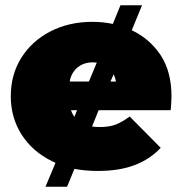

<svg xmlns="http://www.w3.org/2000/svg" viewBox="-20 -640 693 730"><path d="M352 10Q305 10 263 2L235 70H153L191 -21Q184 -24 178 -27Q103 -64 62 -128.5Q21 -193 21 -274Q21 -357 61.5 -421Q102 -485 172.5 -521Q243 -557 331 -557Q371 -557 409 -549L438 -620H520L481 -525Q549 -493 591 -430Q632 -367 632 -274Q632 -262 631 -247.5Q630 -233 629 -221H355L330 -159Q343 -157 359 -157Q397 -157 421.5 -167Q446 -177 473 -197L591 -78Q551 -35 492.5 -12.5Q434 10 352 10ZM318 -330 348 -402Q341 -403 333 -403Q305 -403 284.5 -390.5Q264 -378 253 -356Q247 -344 245 -330ZM263 -196 273 -221H250Q252 -214 256 -207Q259 -201 263 -196ZM412 -357 400 -330H421Q418 -344 413 -356Q412 -356 412 -357Z"/></svg>

Font: Montserrat Thin Black
Style: Regular
Weight: 900
Version: Version 9.000